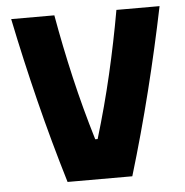

<svg xmlns="http://www.w3.org/2000/svg" viewBox="-48 -671 693 718"><g transform="rotate(-5 298.5 -312.5)"><path d="M177 0Q130 -156 91 -312.5Q52 -469 20 -625H182Q203 -506 230.5 -387.5Q258 -269 294 -150H303Q339 -269 366.5 -387.5Q394 -506 415 -625H577Q545 -469 506 -312.5Q467 -156 420 0Z"/></g></svg>

Font: Changa ExtraLight
Style: Bold
Weight: 700
Version: Version 3.002; ttfautohint (v1.8.2)